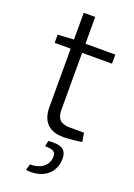

<svg xmlns="http://www.w3.org/2000/svg" viewBox="-163 -694 694 991"><g transform="rotate(20 184.5 -198.0)"><path d="M330 -50H251C203 -50 180 -71 180 -120V-434H344V-484H180V-631H117V-484L29 -479V-434H117V-113C117 -35 157 8 237 8C258 8 308 4 338 -2ZM165 84C212 85 225 94 224 122C223 167 185 201 124 199L114 233C206 245 270 196 272 118C273 62 240 47 172 53Z"/></g></svg>

Font: SnT
Style: Regular
Weight: 300
Designer: Natanael Gama
Version: Version 1.001;PS 001.001;hotconv 1.0.70;makeotf.lib2.5.58329